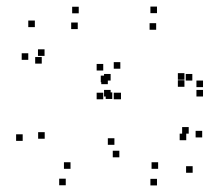

<svg xmlns="http://www.w3.org/2000/svg" viewBox="-20 -542 660 584"><path d="M343 -63.5V-83.5H323V-63.5ZM328 -101.5V-121.5H308V-101.5ZM194.5 -28.5V-48.5H174.5V-28.5ZM116 -120V-140H96V-120ZM321.5 -241V-261H301.5V-241ZM308 -286V-306H288V-286ZM49 -113.5V-133.5H29V-113.5ZM180 21.5V1.5H160V21.5ZM86 -459.5V-479.5H66V-459.5ZM66 -360V-380H46V-360ZM107 -348.5V-368.5H87V-348.5ZM115.5 -372V-392H95.5V-372ZM216.5 -453.5V-473.5H196.5V-453.5ZM294 -327.5V-347.5H274V-327.5ZM294 -240V-260H274V-240ZM346 -240V-260H326V-240ZM346 -333V-353H326V-333ZM219.5 -501.5V-521.5H199.5V-501.5ZM566 -16.5V-36.5H546V-16.5ZM595 -124V-144H575V-124ZM554 -135.5V-155.5H534V-135.5ZM546.5 -115.5V-135.5H526.5V-115.5ZM461 -28.5V-48.5H441V-28.5ZM348 -240V-260H328V-240ZM455 -451.5V-471.5H435V-451.5ZM541 -299.5V-319.5H521V-299.5ZM541 -278V-298H521V-278ZM565 -297V-317H545V-297ZM316.5 -297V-317H296.5V-297ZM316.5 -248.5V-268.5H296.5V-248.5ZM597.5 -248.5V-268.5H577.5V-248.5ZM597.5 -277V-297H577.5V-277ZM457.5 -502V-522H437.5V-502ZM306.5 -292V-312H286.5V-292ZM294 -240V-260H274V-240ZM457.5 22V2H437.5V22Z"/></svg>

Font: Monaspace Xenon Dots Var
Style: Regular
Weight: 400
Designer: Riley Cran and the Lettermatic Team
Version: Version 1.100 (Monaspace Xenon Dots)